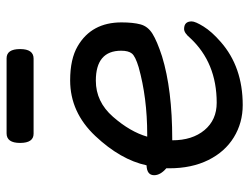

<svg xmlns="http://www.w3.org/2000/svg" viewBox="-107 -622 757 583"><g transform="rotate(-90 271.5 -330.5)"><path d="M385 -607H157Q129 -607 129 -648Q129 -689 158 -689H386Q414 -689 414 -648Q414 -607 385 -607ZM475 -150Q498 -150 498 -127Q498 -116 482.5 -91Q467 -66 436 -39Q360 28 244 28Q190 28 146 1Q102 -26 77 -76.5Q52 -127 52 -195V-204Q31 -222 31 -241Q31 -263 61 -264Q78 -343 150 -419.5Q222 -496 319 -496Q384 -496 423 -473Q495 -431 495 -340Q495 -305 489 -282.5Q483 -260 460.5 -246Q438 -232 392 -217Q291 -186 140 -186H137Q137 -125 168 -88Q199 -51 251 -51Q373 -51 448 -132Q463 -150 475 -150ZM409 -341Q409 -418 318 -418Q254 -418 208.5 -366Q163 -314 148 -262H155Q266 -262 359 -288Q392 -298 400.5 -308.5Q409 -319 409 -341Z"/></g></svg>

Font: LXGW ZhenKai
Style: Regular
Weight: 400
Designer: LXGW / Fontworks Inc.
Foundry: LXGW / Fontworks Inc.
Version: Version 0.800;June 8, 2025